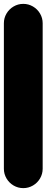

<svg xmlns="http://www.w3.org/2000/svg" viewBox="-20 -970 240 990"><path d="M0 -100H200V-850H0ZM100 -200Q73 -200 50 -186.5Q27 -173 13.5 -150Q0 -127 0 -100Q0 -73 13.5 -50Q27 -27 50 -13.5Q73 0 100 0Q127 0 150 -13.5Q173 -27 186.5 -50Q200 -73 200 -100Q200 -127 186.5 -150Q173 -173 150 -186.5Q127 -200 100 -200ZM100 -950Q73 -950 50 -936.5Q27 -923 13.5 -900Q0 -877 0 -850Q0 -823 13.5 -800Q27 -777 50 -763.5Q73 -750 100 -750Q127 -750 150 -763.5Q173 -777 186.5 -800Q200 -823 200 -850Q200 -877 186.5 -900Q173 -923 150 -936.5Q127 -950 100 -950Z"/></svg>

Font: Wavefont ExtraBold
Style: Regular
Weight: 800
Monospace: yes
Version: Version 3.005;gftools[0.9.33]